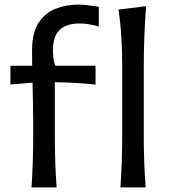

<svg xmlns="http://www.w3.org/2000/svg" viewBox="-20 -816 736 836"><path d="M117.2 0Q121.1 -58.6 122.8 -113.3Q124.5 -168 124.5 -233.9V-285.6Q124.5 -323.7 123.5 -366.5Q122.6 -409.2 121.6 -456.1L25.4 -447.8V-529.8H120.1Q120.1 -546.4 119.9 -563.2Q119.6 -580.1 119.6 -597.2Q119.6 -673.3 147.9 -716.6Q176.3 -759.8 221.9 -777.8Q267.6 -795.9 320.3 -795.9Q342.3 -795.9 368.7 -792.5Q395 -789.1 410.2 -786.6V-700.7Q392.6 -706.1 369.1 -710Q345.7 -713.9 328.6 -713.9Q268.1 -713.9 239.3 -685.5Q210.4 -657.2 210.4 -597.7Q210.4 -579.6 213.4 -559.1Q216.3 -538.6 221.2 -529.8H396V-447.8Q350.1 -452.6 306.2 -455.1Q262.2 -457.5 218.8 -458V-233.9Q218.8 -168 220.5 -113.3Q222.2 -58.6 226.6 0ZM504.4 0Q508.3 -58.1 510.3 -112.3Q512.2 -166.5 512.2 -231.9V-523.9Q512.2 -590.3 508.5 -652.3Q504.9 -714.4 496.1 -774.4L616.2 -789.1Q611.3 -725.1 608.6 -659.7Q606 -594.2 606 -523.9V-231.9Q606 -166.5 607.9 -112.3Q609.9 -58.1 614.3 0Z"/></svg>

Font: Pinar DS1 Medium
Style: Regular
Weight: 500
Designer: Amin Abedi
Version: Version 3.000